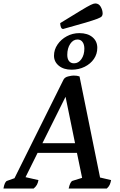

<svg xmlns="http://www.w3.org/2000/svg" viewBox="-52 -1093 694 1113"><path d="M-32 0Q-25 -41 -10 -45L32 -60L316 -631Q323 -645 343 -650Q363 -655 375 -655Q395 -655 409 -650L528 -64L592 -49Q589 -33 584 -22Q579 -11 567 0H346Q355 -41 369 -45L424 -62L394 -207H166L96 -66L171 -49Q168 -33 162 -22Q156 -11 143 0ZM194 -263H383L328 -532ZM363 -689Q317 -689 289 -712Q261 -735 261 -770Q261 -805 281.5 -835Q302 -865 335.5 -883Q369 -901 408 -901Q456 -901 484 -877.5Q512 -854 512 -816Q512 -780 492.5 -751.5Q473 -723 439 -706Q405 -689 363 -689ZM377 -726Q403 -726 420 -750.5Q437 -775 437 -811Q437 -835 426.5 -849.5Q416 -864 397 -864Q372 -864 355 -838.5Q338 -813 338 -775Q338 -752 348 -739Q358 -726 377 -726ZM314 -925Q305 -925 301 -936Q297 -947 297 -959Q375 -1007 415.5 -1031.5Q456 -1056 473.5 -1064.5Q491 -1073 500 -1073Q521 -1073 532 -1053.5Q543 -1034 543 -1014Q543 -1005 538 -998.5Q533 -992 512 -984Q491 -976 444.5 -962Q398 -948 314 -925Z"/></svg>

Font: Petrona SemiBold
Style: Italic
Weight: 600
Italic angle: -9°
Designer: Ringo R. Seeber
Foundry: Ringo R. Seeber
Version: Version 2.001; ttfautohint (v1.8.3)